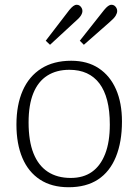

<svg xmlns="http://www.w3.org/2000/svg" viewBox="-20 -772 582 806"><path d="M268 14Q197 14 148 -18Q99 -50 74 -109Q49 -168 49 -249Q49 -332 75.5 -392Q102 -452 153.5 -484.5Q205 -517 279 -517Q347 -517 394.5 -485.5Q442 -454 467 -397Q492 -340 492 -262Q492 -176 466.5 -113.5Q441 -51 391.5 -18.5Q342 14 268 14ZM277 -25Q330 -25 366 -50.5Q402 -76 421.5 -126Q441 -176 441 -249Q441 -307 430 -350Q419 -393 397.5 -421.5Q376 -450 344.5 -464.5Q313 -479 271 -479Q217 -479 178.5 -454.5Q140 -430 120 -381Q100 -332 100 -258Q100 -180 120.5 -128.5Q141 -77 180.5 -51Q220 -25 277 -25ZM332 -584 315 -601 417 -730Q426 -741 433.5 -746.5Q441 -752 448 -752Q455 -752 460 -748.5Q465 -745 468.5 -739Q472 -733 472 -726Q472 -717 465.5 -706Q459 -695 439 -678ZM190 -584 172 -601 271 -730Q280 -741 287.5 -746.5Q295 -752 302 -752Q309 -752 314 -748.5Q319 -745 322.5 -739Q326 -733 326 -726Q326 -717 319.5 -706.5Q313 -696 293 -679Z"/></svg>

Font: Literata 18pt ExtraLight
Style: Regular
Weight: 250
Designer: Latin by Veronika Burian and Jose Scaglione. Greek by Irene Vlachou. Cyrillic by Vera Evstafieva.
Foundry: TypeTogether
Version: Version 3.103;gftools[0.9.29]